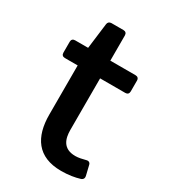

<svg xmlns="http://www.w3.org/2000/svg" viewBox="-155 -673 670 760"><g transform="rotate(30 180.5 -293.0)"><path d="M312.5 -76.2C297.9 -72.3 281.2 -68.4 266.6 -68.4C210 -68.4 198.2 -108.4 198.2 -148.4V-383.8H313.5C323.2 -383.8 329.1 -389.6 329.1 -399.4V-449.2C329.1 -459 323.2 -464.8 313.5 -464.8H198.2V-580.1C198.2 -589.8 192.4 -595.7 182.6 -595.7H127.9C118.2 -595.7 112.3 -589.8 111.3 -581.1L96.7 -464.8H37.1C27.3 -464.8 21.5 -459 21.5 -449.2V-399.4C21.5 -389.6 27.3 -383.8 37.1 -383.8H95.7V-159.2C95.7 -57.6 138.7 10.7 247.1 10.7C281.2 10.7 308.6 5.9 331.1 -1C340.8 -3.9 344.7 -11.7 342.8 -20.5L332 -65.4C330.1 -75.2 322.3 -79.1 312.5 -76.2Z"/></g></svg>

Font: Ed Sans Neue Medium
Style: Regular
Weight: 500
Designer: Stephen Hutchings
Version: Version 1.004;PS 001.004;hotconv 1.0.88;makeotf.lib2.5.64775